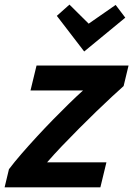

<svg xmlns="http://www.w3.org/2000/svg" viewBox="-20 -806 573 826"><path d="M-0.2 0 18.5 -78Q42 -109.2 72.8 -144.6Q103.5 -180 138 -217.4Q172.5 -254.8 207.6 -290.8Q242.8 -326.8 276 -359.2Q309.2 -391.8 337.2 -416.8H111.2L137.2 -524H533L511.8 -435.8Q492 -418.2 461.5 -390Q431 -361.8 394.6 -326.6Q358.2 -291.5 320 -253Q281.8 -214.5 246.2 -177.4Q210.8 -140.2 182.5 -107.5H437.8L411.8 0ZM342.2 -584.5 224.5 -737.8 278.8 -786.2 361.5 -704.2 477.5 -784.8 519 -730Z"/></svg>

Font: Ubuntu Sans
Style: Italic
Weight: 400
Italic angle: -13.5°
Designer: Dalton Maag Ltd
Foundry: Dalton Maag Ltd
Version: Version 1.006